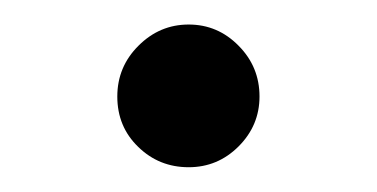

<svg xmlns="http://www.w3.org/2000/svg" viewBox="-20 -135 304 155"><path d="M74.7 -57.1Q74.7 -81.1 91.8 -98.1Q108.9 -115.2 132.3 -115.2Q155.8 -115.2 172.6 -98.1Q189.5 -81.1 189.5 -57.1Q189.5 -33.7 172.6 -16.8Q155.8 0 132.3 0Q108.4 0 91.6 -16.4Q74.7 -32.7 74.7 -57.1Z"/></svg>

Font: Vazirmatn RD UI Light
Style: Regular
Weight: 300
Designer: Saber Rastikerdar
Foundry: Saber Rastikerdar
Version: Version 33.003